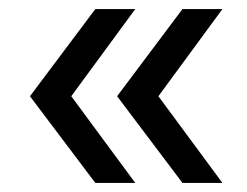

<svg xmlns="http://www.w3.org/2000/svg" viewBox="-20 -477 544 423"><path d="M46 -265 190 -74H278L137 -265L278 -457H190ZM238 -265 382 -74H470L329 -265L470 -457H382Z"/></svg>

Font: Rookery
Style: Regular
Weight: 400
Designer: Ryan Kimball / Julieta Ulanovsky
Foundry: Motorola Mobility LLC.
Version: Version 1.0